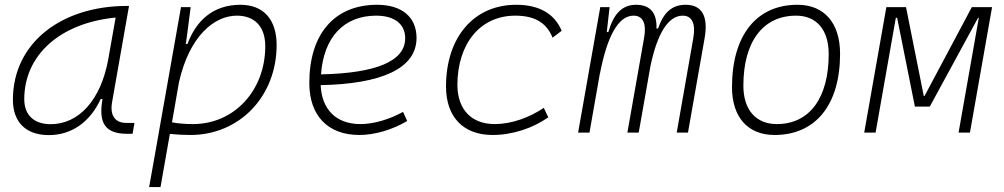

<svg xmlns="http://www.w3.org/2000/svg" viewBox="-20 -547 4142 792"><path d="M181.6 10.3C274.9 10.3 351.1 -43 395.5 -138.7H402.8C385.3 -39.6 413.6 4.9 503.9 4.9H526.9L534.7 -40H500.5C454.1 -40 432.6 -71.8 442.4 -126L512.2 -522.5H503.4C233.4 -522.5 33.2 -370.1 33.2 -135.3C33.2 -43 86.9 10.3 181.6 10.3ZM189 -34.7C120.6 -34.7 80.1 -72.3 80.1 -137.7C80.1 -319.3 227.1 -452.1 457 -474.6L427.2 -306.2C397 -132.8 303.7 -34.7 189 -34.7Z M642.1 224.6 680.7 5.4C709 8.3 737.3 9.8 765.6 9.8C968.3 9.8 1121.1 -149.9 1121.1 -361.3C1121.1 -467.3 1066.4 -527.3 971.7 -527.3C858.4 -527.3 788.6 -460.9 753.4 -365.7H746.1L748 -375.5L766.6 -517.6H726.6L635.3 -1.5L634.3 -0.5C634.8 -0.5 634.8 -0.5 635.3 -0.5L595.2 224.6ZM689.5 -42.5 718.3 -208C761.7 -399.9 864.7 -482.4 957 -482.4C1031.2 -482.4 1074.2 -436.5 1074.2 -356.4C1074.2 -173.3 945.8 -35.2 776.4 -35.2C741.2 -35.2 710.4 -38.1 689.5 -42.5Z M1466.8 -35.2C1367.2 -35.2 1307.1 -94.7 1302.7 -195.8C1551.8 -200.7 1698.2 -263.2 1698.2 -390.6C1698.2 -476.6 1637.7 -527.3 1535.6 -527.3C1359.9 -527.3 1255.9 -407.2 1255.9 -204.6C1255.9 -69.8 1332.5 9.8 1462.4 9.8C1525.9 9.8 1598.6 -11.7 1659.7 -47.9L1642.6 -85.4C1585 -53.7 1520.5 -35.2 1466.8 -35.2ZM1304.2 -240.2C1314.9 -393.1 1398.4 -482.4 1531.7 -482.4C1607.9 -482.4 1651.4 -447.3 1651.4 -389.2C1651.4 -293 1528.3 -245.1 1304.2 -240.2Z M2021 -35.2C1924.8 -35.2 1867.7 -94.7 1866.7 -195.8C1867.2 -368.7 1961.9 -482.4 2105.5 -482.4C2181.2 -482.4 2233.4 -456.5 2259.3 -391.6L2296.9 -419.9C2267.6 -490.7 2203.6 -527.3 2109.4 -527.3C1934.6 -527.3 1819.8 -393.6 1819.8 -189.9C1819.8 -64.5 1891.1 9.8 2011.7 9.8C2095.7 9.8 2178.7 -19 2241.7 -63L2223.1 -102.1C2163.1 -61.5 2089.4 -35.2 2021 -35.2Z M2494.6 -517.6H2456.1L2364.7 0H2411.6L2454.6 -244.6V-242.7C2484.9 -400.4 2531.7 -482.4 2593.3 -482.4C2631.8 -482.4 2647.9 -450.7 2636.7 -389.6L2567.9 0H2614.7L2663.1 -274.4C2691.9 -411.6 2737.3 -482.4 2796.4 -482.4C2834 -482.4 2850.6 -450.7 2839.8 -389.6L2771.5 0H2817.9L2886.7 -390.6C2902.3 -480.5 2875 -527.3 2808.6 -527.3C2750 -527.3 2716.8 -493.7 2694.3 -429.2H2688C2690.4 -493.7 2662.1 -527.3 2604 -527.3C2545.4 -527.3 2510.7 -488.8 2489.3 -414.6H2482.9Z M3174.8 9.8C3344.7 9.8 3445.3 -114.7 3445.3 -325.2C3445.3 -452.6 3379.9 -527.3 3269.5 -527.3C3100.1 -527.3 2999.5 -400.9 2999.5 -187.5C2999.5 -63.5 3064.9 9.8 3174.8 9.8ZM3184.6 -35.2C3097.7 -35.2 3046.4 -94.2 3046.4 -193.8C3046.4 -375 3127.4 -482.4 3263.7 -482.4C3349.1 -482.4 3398.4 -423.3 3398.4 -323.7C3398.4 -142.1 3318.8 -35.2 3184.6 -35.2Z M3544.9 0H3591.8L3675.3 -473.6H3680.7L3753.9 -107.4H3815.4L4014.6 -473.6H4017.6L3934.1 0H3981L4072.3 -517.6H3988.8L3793.9 -151.4H3790.5L3717.3 -517.6H3636.2Z"/></svg>

Font: Cascadia Code PL ExtraLight
Style: Italic
Weight: 200
Italic angle: -10°
Monospace: yes
Designer: Aaron Bell
Foundry: Saja Typeworks
Version: Version 2404.023